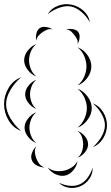

<svg xmlns="http://www.w3.org/2000/svg" viewBox="-119 -840 547 946"><path d="M116 -770Q133 -799 166.5 -811.5Q200 -824 233 -817Q266 -811 292.5 -787Q319 -763 324 -730Q308 -759 283 -780.5Q258 -802 231 -808Q205 -813 173.5 -802Q142 -791 116 -770ZM60 -639Q56 -654 60 -673Q64 -692 76 -701Q89 -710 108 -707Q127 -704 140 -695Q125 -699 112.5 -693.5Q100 -688 90 -681Q80 -674 70.5 -664Q61 -654 60 -639ZM207 -695Q221 -699 239 -696.5Q257 -694 266 -683Q275 -672 273 -653.5Q271 -635 263 -623Q266 -637 260 -648Q254 -659 247 -668Q240 -677 231 -685.5Q222 -694 207 -695ZM60 -463Q36 -472 18 -495Q0 -518 0 -543Q0 -568 18 -591Q36 -614 60 -623Q41 -607 32.5 -585Q24 -563 24 -543Q24 -523 32.5 -501Q41 -479 60 -463ZM263 -607Q291 -597 311 -570Q331 -543 331 -513Q331 -483 311 -456Q291 -429 263 -419Q286 -438 296.5 -463.5Q307 -489 307 -513Q307 -537 296.5 -562.5Q286 -588 263 -607ZM-15 -195Q-54 -209 -76.5 -247Q-99 -285 -99 -327Q-99 -369 -76.5 -407Q-54 -445 -15 -459Q-47 -432 -68 -396Q-89 -360 -89 -327Q-89 -294 -68 -258Q-47 -222 -15 -195ZM60 -303Q39 -311 22 -331.5Q5 -352 5 -375Q5 -398 22 -418.5Q39 -439 60 -447Q43 -432 36 -412.5Q29 -393 29 -375Q29 -357 36 -337.5Q43 -318 60 -303ZM263 -403Q291 -393 312 -365Q333 -337 333 -307Q333 -277 312 -249Q291 -221 263 -211Q286 -230 297.5 -256.5Q309 -283 309 -307Q309 -331 297.5 -357.5Q286 -384 263 -403ZM338 -331Q370 -319 389 -288Q408 -257 408 -223Q408 -189 389 -158Q370 -127 338 -115Q364 -137 381 -166.5Q398 -196 398 -223Q398 -250 381 -279.5Q364 -309 338 -331ZM60 -135Q38 -143 20 -165Q2 -187 2 -211Q2 -235 20 -257Q38 -279 60 -287Q42 -272 34 -251Q26 -230 26 -211Q26 -192 34 -171Q42 -150 60 -135ZM263 -195Q283 -188 299 -169Q315 -150 315 -129Q315 -108 299 -89Q283 -70 263 -63Q279 -76 285 -94Q291 -112 291 -129Q291 -146 285 -164Q279 -182 263 -195ZM100 -15Q82 -15 63 -24.5Q44 -34 38 -51Q31 -67 39 -87.5Q47 -108 60 -119Q51 -104 53 -88Q55 -72 60 -59Q65 -46 74 -33.5Q83 -21 100 -15ZM263 -47Q260 -23 242.5 -1.5Q225 20 202 25Q178 30 153 17.5Q128 5 116 -15Q135 0 156.5 2.5Q178 5 196 1Q215 -3 233.5 -14.5Q252 -26 263 -47ZM337 -14Q339 15 321.5 40.5Q304 66 278 77Q252 89 221.5 85Q191 81 171 60Q197 73 225 75.5Q253 78 274 68Q295 59 312 36.5Q329 14 337 -14Z"/></svg>

Font: Rubik Puddles
Style: Regular
Weight: 400
Designer: Hubert and Fischer, NaN
Foundry: Hubert and Fischer, NaN
Version: Version 2.200